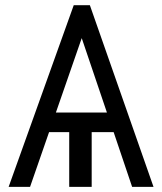

<svg xmlns="http://www.w3.org/2000/svg" viewBox="-20 -732 633 752"><path d="M497.5 0 425.1 -214.5H339.1V0H251.1V-214.5H172.2L97.7 0H13.8L268.8 -711.6H332L581.3 0ZM398.8 -291.2 300.1 -582.7 198.9 -291.2Z"/></svg>

Font: Inter Light BETA
Style: Regular
Weight: 300
Designer: Rasmus Andersson
Foundry: rsms
Version: Version 3.011;git-f93a4a705